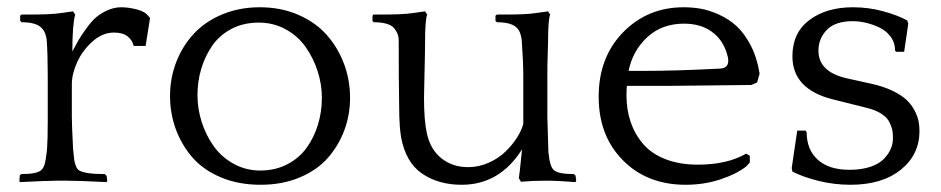

<svg xmlns="http://www.w3.org/2000/svg" viewBox="-20 -495 2578 526"><path d="M35.2 -438V-452.1L39.1 -455.1H57.1Q120.1 -455.1 145 -459L180.2 -463.9L186 -455.1Q178.2 -427.2 178.2 -354Q189.5 -375 196 -386.5Q202.6 -397.9 216.8 -417.5Q231 -437 243.2 -447.5Q255.4 -458 273.9 -466.6Q292.5 -475.1 312 -475.1Q331.5 -475.1 353.3 -469.5Q375 -463.9 382.8 -455.1L391.1 -445.8L378.9 -369.1H346.2Q342.8 -384.8 329.6 -395.3Q316.4 -405.8 292 -405.8Q260.7 -405.8 233.2 -381.1Q205.6 -356.4 191.2 -324.2Q176.8 -292 176.8 -264.2V-174.8Q176.8 -153.3 180.2 -86.9L181.2 -78.1Q182.6 -63.5 183.3 -57.4Q184.1 -51.3 187.3 -42Q190.4 -32.7 195.8 -28.8Q211.4 -18.1 267.1 -18.1L272 -13.2L273.9 0L272 3.9Q195.8 0 162.1 0H138.2Q110.4 0 34.2 3.9L33.2 0L34.2 -14.2L38.1 -18.1Q80.6 -18.1 92.8 -28.8Q99.6 -35.2 102.5 -45.7Q105.5 -56.2 107.9 -78.1L108.9 -86.9Q110.8 -113.3 110.8 -163.1V-286.1Q110.8 -345.7 107.9 -386.2Q105 -407.2 95.2 -417Q81.1 -434.1 39.1 -434.1Z M691.9 -475.1Q749.5 -475.1 796.9 -454.6Q844.2 -434.1 875 -399.4Q905.8 -364.7 922.4 -320.3Q939 -275.9 939 -227.1Q939 -180.2 923.3 -138.2Q907.7 -96.2 878.2 -62.5Q848.6 -28.8 801 -8.8Q753.4 11.2 693.8 11.2Q632.8 11.2 584.2 -9.5Q535.6 -30.3 506.1 -64.9Q476.6 -99.6 461.2 -142.3Q445.8 -185.1 445.8 -231.9Q445.8 -281.2 462.9 -325.2Q480 -369.1 511 -402.6Q542 -436 588.9 -455.6Q635.7 -475.1 691.9 -475.1ZM692.9 -27.8Q733.9 -27.8 766.6 -44.7Q799.3 -61.5 819.8 -89.8Q840.3 -118.2 851.1 -153.6Q861.8 -189 861.8 -227.1Q861.8 -264.2 850.1 -300.3Q838.4 -336.4 817.1 -366.5Q795.9 -396.5 762.5 -414.8Q729 -433.1 689 -433.1Q647 -433.1 614 -415.8Q581.1 -398.4 561.3 -369.6Q541.5 -340.8 531.2 -306.2Q521 -271.5 521 -233.9Q521 -196.8 532.7 -160.4Q544.4 -124 565.7 -94.2Q586.9 -64.5 620.4 -46.1Q653.8 -27.8 692.9 -27.8Z M1407.2 2.9 1401.4 -6.8Q1402.8 -12.7 1410.2 -85.9Q1349.1 11.2 1244.6 11.2Q1181.2 11.2 1136.2 -19.5Q1091.3 -50.3 1078.6 -120.1Q1076.7 -132.3 1075.4 -147.5Q1074.2 -162.6 1074 -173.8Q1073.7 -185.1 1073.5 -203.9Q1073.2 -222.7 1073.2 -231.9Q1072.3 -267.1 1072.3 -386.2Q1072.3 -402.3 1059.6 -418Q1045.4 -434.1 1003.4 -434.1L1000.5 -438V-452.1L1003.4 -455.1H1021.5Q1084.5 -455.1 1109.4 -459L1144.5 -463.9L1150.4 -455.1Q1144.5 -441.4 1144.5 -377.9Q1144.5 -354.5 1143.1 -299.3Q1141.6 -244.1 1141.6 -227.1Q1141.6 -165.5 1149.4 -129.9Q1159.2 -85 1189.7 -61Q1220.2 -37.1 1262.2 -37.1Q1291.5 -37.1 1318.6 -49.1Q1345.7 -61 1364.7 -79.6Q1383.8 -98.1 1396.5 -118.2Q1409.2 -138.2 1413.6 -155.8V-286.1Q1413.6 -325.7 1409.2 -386.2Q1406.2 -408.2 1397.5 -417Q1383.3 -434.1 1341.3 -434.1L1337.4 -438V-452.1L1341.3 -455.1H1359.4Q1422.4 -455.1 1446.3 -459L1481.4 -463.9L1487.3 -455.1Q1481.4 -441.4 1481.4 -377.9Q1481.4 -371.6 1480.5 -346.2Q1479.5 -320.8 1479.5 -287.1V-174.8Q1479.5 -161.6 1482.4 -78.1Q1486.3 -37.6 1497.6 -28.8Q1509.8 -18.1 1552.2 -18.1L1556.6 -14.2L1558.6 0L1556.6 3.9Q1508.8 0 1476.6 0Q1438.5 0 1407.2 2.9Z M2061 -293 2054.2 -269 2038.1 -262.2Q2002.4 -262.2 1927.2 -261Q1852.1 -259.8 1815.4 -259.8H1697.3Q1696.3 -251 1696.3 -233.9Q1696.3 -194.8 1707.5 -161.4Q1718.8 -127.9 1741.5 -101.1Q1764.2 -74.2 1802.7 -59.1Q1841.3 -43.9 1892.1 -43.9Q1971.7 -43.9 2024.4 -74.2L2034.2 -67.9V-49.8L2024.4 -39.1Q1997.6 -18.1 1953.1 -3.4Q1908.7 11.2 1858.4 11.2Q1752.9 11.2 1686.5 -55.9Q1620.1 -123 1620.1 -230Q1620.1 -337.9 1687 -406.5Q1753.9 -475.1 1853 -475.1Q1876.5 -475.1 1899.4 -471.2Q1922.4 -467.3 1949.5 -455.1Q1976.6 -442.9 1997.8 -423.6Q2019 -404.3 2036.6 -370.6Q2054.2 -336.9 2061 -293ZM1854 -430.2Q1793.5 -430.2 1753.4 -393.3Q1713.4 -356.4 1702.1 -300.8H1741.2Q1832.5 -300.8 1953.1 -307.1Q1975.1 -308.6 1975.1 -328.1Q1975.1 -337.4 1971.2 -349.1Q1959.5 -387.2 1929.2 -408.7Q1898.9 -430.2 1854 -430.2Z M2298.3 -280.8 2369.1 -265.1Q2401.4 -257.8 2425.5 -246.1Q2449.7 -234.4 2463.4 -221.4Q2477.1 -208.5 2485.4 -192.6Q2493.7 -176.8 2496.3 -163.6Q2499 -150.4 2499 -136.2Q2499 -71.3 2447.8 -30Q2396.5 11.2 2310.1 11.2Q2265.1 11.2 2222.2 0.5Q2179.2 -10.3 2150.9 -24.9L2148.9 -34.2L2164.1 -137.2H2187L2189.9 -132.8Q2189.9 -85 2220.5 -57.4Q2251 -29.8 2307.1 -29.8Q2339.4 -29.8 2363.8 -37.8Q2388.2 -45.9 2401.1 -59.3Q2414.1 -72.8 2420.2 -86.9Q2426.3 -101.1 2426.3 -116.2Q2426.3 -128.9 2424.8 -137.5Q2423.3 -146 2417.2 -159.2Q2411.1 -172.4 2395.8 -182.6Q2380.4 -192.9 2356 -199.2L2260.3 -223.1Q2150.9 -251 2150.9 -340.8Q2150.9 -405.3 2197.5 -440.2Q2244.1 -475.1 2316.9 -475.1Q2359.4 -475.1 2399.7 -464.1Q2439.9 -453.1 2465.3 -439L2468.3 -430.2L2457 -353H2436L2432.1 -356Q2432.1 -377.9 2419.9 -394.5Q2407.7 -411.1 2388.7 -419.9Q2369.6 -428.7 2351.1 -432.9Q2332.5 -437 2315.9 -437Q2269 -437 2245.6 -413.6Q2222.2 -390.1 2222.2 -356Q2222.2 -298.8 2298.3 -280.8Z"/></svg>

Font: Quattrocento Roman
Style: Regular
Weight: 400
Designer: Pablo Impallari
Foundry: Pablo Impallari. www.impallari.com Igino Marini. www.ikern.com
Version: Version 1.000